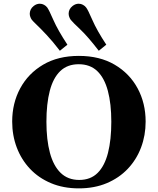

<svg xmlns="http://www.w3.org/2000/svg" viewBox="-20 -1012 860 1046"><path d="M409.7 14.2Q324.7 14.2 257.6 -14.2Q190.4 -42.5 143.3 -92.5Q96.2 -142.6 71.3 -208.5Q46.4 -274.4 46.4 -349.6Q46.4 -449.7 90.1 -530.8Q133.8 -611.8 215.1 -659.7Q296.4 -707.5 409.7 -707.5Q522.9 -707.5 604.5 -659.7Q686 -611.8 729.7 -530.8Q773.4 -449.7 773.4 -349.6Q773.4 -274.4 748.5 -208.5Q723.6 -142.6 676.3 -92.5Q628.9 -42.5 561.8 -14.2Q494.6 14.2 409.7 14.2ZM411.6 -31.7Q473.6 -31.7 512 -70.1Q550.3 -108.4 568.4 -179.4Q586.4 -250.5 586.4 -348.6Q586.4 -446.8 567.6 -517.1Q548.8 -587.4 509.8 -624.8Q470.7 -662.1 408.7 -662.1Q347.2 -662.1 308.3 -624.8Q269.5 -587.4 251.2 -517.1Q232.9 -446.8 232.9 -348.6Q232.9 -250.5 252 -179.4Q271 -108.4 310.5 -70.1Q350.1 -31.7 411.6 -31.7ZM306.2 -735.4Q266.6 -787.1 234.1 -821.5Q201.7 -856 180.7 -876Q159.7 -896 153.3 -904.3Q148.4 -911.1 145.3 -919.7Q142.1 -928.2 142.1 -937.5Q142.1 -948.7 147.2 -959.7Q152.3 -970.7 163.6 -979.5Q179.2 -991.7 196.8 -991.7Q209.5 -991.7 220 -985.8Q230.5 -980 237.3 -971.2Q246.6 -958.5 271 -902.8Q295.4 -847.2 347.2 -768.6ZM518.1 -735.4Q458.5 -813 416.7 -852.3Q375 -891.6 365.2 -904.3Q360.4 -911.1 357.2 -919.9Q354 -928.7 354 -938Q354 -949.2 359.1 -960Q364.3 -970.7 375.5 -979.5Q391.1 -991.7 408.7 -991.7Q421.4 -991.7 431.9 -985.8Q442.4 -980 449.2 -971.2Q459 -959 483.2 -903.1Q507.3 -847.2 559.1 -768.6Z"/></svg>

Font: Gelasio
Style: Regular
Weight: 400
Designer: Eben Sorkin
Foundry: Eben Sorkin
Version: Version 1.008